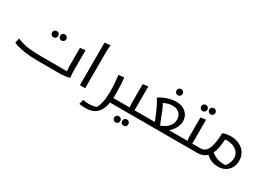

<svg xmlns="http://www.w3.org/2000/svg" viewBox="-16 -1711 4003 2923"><g transform="rotate(30 1985.0 -250.0)"><path d="M66 -150H74Q85 -145 105 -138Q125 -131 145 -125Q165 -119 176 -115Q229 -100 293.5 -94Q358 -88 419.5 -86.5Q481 -85 524 -85H986L952 -64Q948 -78 944 -103.5Q940 -129 940 -160V-492L1024 -504H1032V-172Q1032 -152 1032.5 -126Q1033 -100 1034.5 -75Q1036 -50 1040 -32V-24Q1010 -12 960.5 -6Q911 0 848 0H524Q434 0 345 -5Q256 -10 147 -35Q128 -40 110 -45.5Q92 -51 76.5 -57Q61 -63 48 -69ZM640 -448Q617 -448 601.5 -463Q586 -478 586 -502Q586 -526 601.5 -541Q617 -556 640 -556Q663 -556 678.5 -541Q694 -526 694 -502Q694 -478 678.5 -463Q663 -448 640 -448ZM509 -430Q486 -430 470.5 -445Q455 -460 455 -484Q455 -508 470.5 -523Q486 -538 509 -538Q532 -538 547.5 -523Q563 -508 563 -484Q563 -460 547.5 -445Q532 -430 509 -430Z M1224 -748 1324 -760V-752Q1320 -734 1318.5 -707Q1317 -680 1316.5 -652Q1316 -624 1316 -604V0H1224Z M1738 0V-85H1916V-20L1896 0ZM1380 168Q1399 173 1423.5 176.5Q1448 180 1476 180Q1517 180 1559 173Q1601 166 1637 148L1606 172Q1625 141 1639.5 99.5Q1654 58 1663 -1Q1672 -60 1672 -144Q1672 -225 1666.5 -294Q1661 -363 1653 -428L1741 -440H1749Q1757 -376 1760.5 -308Q1764 -240 1764 -148Q1764 -43 1746.5 33.5Q1729 110 1693 160.5Q1657 211 1601 235.5Q1545 260 1468 260Q1442 260 1417 258Q1392 256 1376 254Q1360 252 1360 252V244Z M1916 -85H2089L2055 -64Q2051 -78 2047 -103.5Q2043 -129 2043 -160V-492L2127 -504H2135V-47L2097 -85H2283V-20L2263 0H1896V-65ZM2052 148Q2052 124 2067.5 109Q2083 94 2106 94Q2129 94 2144.5 109Q2160 124 2160 148Q2160 172 2144.5 187Q2129 202 2106 202Q2083 202 2067.5 187Q2052 172 2052 148ZM1921 166Q1921 142 1936.5 127Q1952 112 1975 112Q1998 112 2013.5 127Q2029 142 2029 166Q2029 190 2013.5 205Q1998 220 1975 220Q1952 220 1936.5 205Q1921 190 1921 166Z M2283 -85H2503L2510 -40L2443 -204Q2436 -222 2422.5 -252Q2409 -282 2393 -314.5Q2377 -347 2361.5 -374.5Q2346 -402 2335 -416V-424Q2367 -447 2414 -468Q2461 -489 2515.5 -502.5Q2570 -516 2623 -516Q2698 -516 2750.5 -488Q2803 -460 2831 -412Q2859 -364 2859 -304Q2859 -261 2839.5 -214Q2820 -167 2787 -128Q2754 -89 2715 -68L2697 -85H2955V-20L2935 0H2263V-65ZM2600 -46 2568 -69Q2616 -85 2661.5 -112.5Q2707 -140 2737 -182Q2767 -224 2767 -284Q2767 -350 2726 -393Q2685 -436 2607 -436Q2551 -436 2506 -419.5Q2461 -403 2427 -387L2443 -411Q2461 -384 2473.5 -358Q2486 -332 2499.5 -299.5Q2513 -267 2531 -220ZM2591 -612Q2568 -612 2552.5 -627Q2537 -642 2537 -666Q2537 -690 2552.5 -705Q2568 -720 2591 -720Q2614 -720 2629.5 -705Q2645 -690 2645 -666Q2645 -642 2629.5 -627Q2614 -612 2591 -612Z M2931 -85H3104L3070 -64Q3066 -78 3062 -103.5Q3058 -129 3058 -160V-492L3142 -504H3150V-47L3112 -85H3298V-20L3278 0H2911V-65ZM3168 -610Q3145 -610 3129.5 -625Q3114 -640 3114 -664Q3114 -688 3129.5 -703Q3145 -718 3168 -718Q3191 -718 3206.5 -703Q3222 -688 3222 -664Q3222 -640 3206.5 -625Q3191 -610 3168 -610ZM3037 -592Q3014 -592 2998.5 -607Q2983 -622 2983 -646Q2983 -670 2998.5 -685Q3014 -700 3037 -700Q3060 -700 3075.5 -685Q3091 -670 3091 -646Q3091 -622 3075.5 -607Q3060 -592 3037 -592Z M3609 -476Q3689 -476 3755 -444.5Q3821 -413 3860.5 -354Q3900 -295 3900 -212Q3900 -144 3869.5 -90.5Q3839 -37 3786.5 -6.5Q3734 24 3668 24Q3623 24 3582 15Q3541 6 3500 -20Q3459 -46 3414 -96L3476 -148Q3517 -115 3554.5 -94Q3592 -73 3631 -63Q3670 -53 3715 -53Q3727 -53 3741 -54Q3755 -55 3766 -56L3717 -24Q3768 -63 3790 -113.5Q3812 -164 3812 -212Q3812 -266 3780.5 -308.5Q3749 -351 3690 -373.5Q3631 -396 3548 -390L3553 -421Q3550 -336 3537.5 -259.5Q3525 -183 3495.5 -125Q3466 -67 3413.5 -33.5Q3361 0 3278 0V-65L3298 -85Q3354 -85 3389.5 -126Q3425 -167 3443.5 -247.5Q3462 -328 3466 -446L3482 -458Q3512 -467 3546.5 -471.5Q3581 -476 3609 -476Z"/></g></svg>

Font: Kufam
Style: Italic
Weight: 400
Italic angle: -11°
Designer: Artur Schmal
Foundry: Original Type
Version: Version 1.301; ttfautohint (v1.8.3)